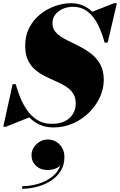

<svg xmlns="http://www.w3.org/2000/svg" viewBox="-54 -780 748 1197"><path d="M142.4 187.2Q142.4 162 156.4 139.6Q170.4 117.2 193.6 103.4Q216.8 89.6 244 89.6Q271.6 89.6 295.2 103.2Q318.8 116.8 333.2 141.4Q347.6 166 347.6 199.2Q347.6 248.8 324.4 285.8Q301.2 322.8 262.6 347.4Q224 372 177.4 384.4Q130.8 396.8 84.4 396.8V380.8Q130.8 380.8 179.6 367.2Q228.4 353.6 267 325.2Q305.6 296.8 322 252.8Q306 266.8 284.8 273.4Q263.6 280 244.4 280Q197.6 280 170 253.2Q142.4 226.4 142.4 187.2ZM-16.5 10H-33.5L24.5 -255H44Q54.5 -217 71.5 -174.2Q88.5 -131.5 114.5 -93.8Q140.5 -56 178.2 -32Q216 -8 268 -8Q340 -8 379 -43.8Q418 -79.5 418 -135Q418 -173.5 401 -198.8Q384 -224 355.8 -241.5Q327.5 -259 294 -273.5Q260.5 -288 227 -304.8Q193.5 -321.5 165.2 -345.5Q137 -369.5 120 -405.5Q103 -441.5 103 -495Q103 -559 129 -608.2Q155 -657.5 197.2 -691.2Q239.5 -725 290 -742.5Q340.5 -760 389.5 -760Q430 -760 462.8 -745.8Q495.5 -731.5 521.5 -707L657.5 -760H674.5L617.5 -514.5H598Q582.5 -574.5 557.2 -625.2Q532 -676 493.5 -706.8Q455 -737.5 400 -737.5Q367 -737.5 338 -725Q309 -712.5 291 -689.5Q273 -666.5 273 -635Q273 -600 296 -576.2Q319 -552.5 355.5 -533.8Q392 -515 433 -495Q474 -475 510.5 -448Q547 -421 570 -380.8Q593 -340.5 593 -280.5Q593 -228 569.5 -175.8Q546 -123.5 503.5 -80.5Q461 -37.5 403.5 -11.5Q346 14.5 278.5 14.5Q230.5 14.5 193.2 -2.8Q156 -20 128 -48Z"/></svg>

Font: Bodoni* 11pt Fatface
Style: Italic
Weight: 900
Italic angle: -13°
Version: Version 2.3